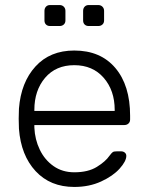

<svg xmlns="http://www.w3.org/2000/svg" viewBox="-20 -730 586 760"><path d="M274 10Q179 10 121 -52.5Q63 -115 55 -220L54 -260L55 -300Q63 -404 120.5 -467Q178 -530 274 -530Q378 -530 436.5 -461Q495 -392 495 -272V-257Q495 -247 488.5 -241Q482 -235 472 -235H116V-225Q118 -178 137.5 -137.5Q157 -97 192 -72.5Q227 -48 274 -48Q329 -48 363.5 -69.5Q398 -91 413 -113Q422 -125 426.5 -128Q431 -131 443 -131H459Q468 -131 474 -126Q480 -121 480 -113Q480 -92 453.5 -62.5Q427 -33 380 -11.5Q333 10 274 10ZM434 -291V-295Q434 -372 390.5 -422Q347 -472 274 -472Q201 -472 158.5 -422Q116 -372 116 -295V-291ZM178 -627Q168 -627 162 -633Q156 -639 156 -649V-687Q156 -697 162 -703.5Q168 -710 178 -710H216Q226 -710 232.5 -703.5Q239 -697 239 -687V-649Q239 -639 232.5 -633Q226 -627 216 -627ZM331 -627Q321 -627 315 -633Q309 -639 309 -649V-687Q309 -697 315 -703.5Q321 -710 331 -710H369Q379 -710 385.5 -703.5Q392 -697 392 -687V-649Q392 -639 385.5 -633Q379 -627 369 -627Z"/></svg>

Font: Rubik AZ
Style: Regular
Weight: 300
Designer: Hubert and Fischer
Foundry: Hubert & Fischer
Version: Version 2.000